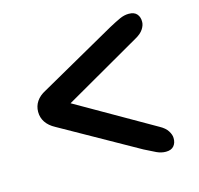

<svg xmlns="http://www.w3.org/2000/svg" viewBox="-79 -672 687 663"><g transform="rotate(-15 264.0 -341.0)"><path d="M147.5 -350V-334L435.5 -499.5Q455.5 -510.5 464.2 -524Q473 -537.5 473 -549.5Q473.5 -566.5 464.2 -577.5Q455 -588.5 435 -588.5Q419 -588.5 402.5 -581Q386 -573.5 362 -560.5L89 -406.5Q67.5 -395.5 56.5 -379Q45.5 -362.5 45.5 -342Q45.5 -321.5 56.5 -305Q67.5 -288.5 89 -277L363 -123Q387 -110.5 403.5 -102.8Q420 -95 436.5 -95Q456 -95 465.2 -106Q474.5 -117 474 -134Q474 -146 465.2 -159.8Q456.5 -173.5 437 -184Z"/></g></svg>

Font: Fraunces 28pt Soft Wonky
Style: Bold
Weight: 700
Version: Version 1.000;[b76b70a41]